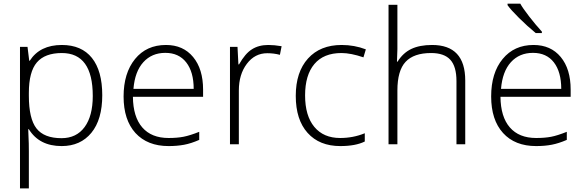

<svg xmlns="http://www.w3.org/2000/svg" viewBox="-20 -786 3186 1046"><path d="M316.9 -541Q424.3 -541 480.7 -470.5Q537.1 -399.9 537.1 -267.3Q537.1 -134.8 477.8 -62.5Q418.5 9.8 315.9 9.8Q193.8 9.8 137.2 -82H133.8L135.3 -41Q137.2 -9.3 137.2 38.1V240.2H88.9V-530.8H129.9L139.2 -455.1H142.1Q197.3 -541 316.9 -541ZM137.2 -279.8V-264.2Q137.2 -139.6 178.7 -86.4Q220.2 -33.2 314.9 -33.2Q396.5 -33.2 440.9 -93.8Q485.4 -154.3 485.4 -263.2Q485.4 -497.1 316.9 -497.1Q224.6 -497.1 180.9 -446Q137.2 -395 137.2 -279.8Z M898.4 9.8Q783.2 9.8 717.8 -61.5Q653.3 -132.8 653.3 -260.3Q653.3 -387.7 715.6 -464.4Q777.8 -541 884.3 -541Q978 -541 1032.2 -475.3Q1086.4 -409.7 1086.4 -297.9V-258.8H704.1Q705.1 -149.4 755.1 -91.8Q805.2 -34.2 898.4 -34.2Q944.8 -34.2 980 -41Q1015.1 -47.9 1065.4 -67.9V-23.9Q1021 -4.4 982.7 2.7Q944.3 9.8 898.4 9.8ZM1035.2 -301.8Q1035.2 -394 994.6 -446Q954.1 -498 880.6 -498Q807.1 -498 761 -447.3Q714.8 -396.5 707 -301.8Z M1441.9 -541Q1474.1 -541 1514.2 -534.2L1504.9 -487.3Q1472.2 -496.1 1436 -496.1Q1368.2 -496.1 1324.7 -438.2Q1281.2 -380.4 1281.2 -293V0H1232.9V-530.8H1273.9L1278.8 -435.1H1282.2Q1315.9 -494.6 1352.1 -517.1Q1389.2 -541 1441.9 -541Z M1834 9.8Q1720.2 9.8 1655.8 -62Q1591.3 -133.8 1591.3 -263.7Q1591.3 -393.6 1658 -467.3Q1724.6 -541 1841.3 -541Q1910.6 -541 1973.1 -517.1L1960 -473.6Q1891.1 -497.1 1840.3 -497.1Q1743.2 -497.1 1692.6 -437Q1642.1 -377 1642.1 -266.1Q1642.1 -155.3 1692.4 -94.7Q1742.7 -34.2 1833 -34.2Q1904.3 -34.2 1967.3 -60.1V-15.1Q1917 9.8 1834 9.8Z M2334 -541Q2514.6 -541 2514.6 -347.2V0H2466.8V-344.2Q2466.8 -423.8 2433.3 -460.4Q2399.9 -497.1 2328.6 -497.1Q2234.4 -497.1 2189.7 -449.2Q2145 -401.4 2145 -293V0H2096.7V-759.8H2145V-518.1L2142.6 -450.2H2146Q2175.3 -497.6 2220.7 -519.3Q2266.1 -541 2334 -541Z M2745.1 -766.1H2814.5Q2827.1 -742.7 2862.8 -696.5Q2898.4 -650.4 2932.1 -613.8V-606H2898.4Q2852.5 -643.6 2807.1 -688.7Q2761.7 -733.9 2745.1 -757.8ZM2900.9 9.8Q2785.2 9.8 2720.5 -61.5Q2655.8 -132.8 2655.8 -260.7Q2655.8 -388.7 2718.5 -464.8Q2781.2 -541 2886.7 -541Q2980.5 -541 3034.7 -475.6Q3088.9 -410.2 3088.9 -297.9V-258.8H2706.5Q2707.5 -149.4 2757.6 -91.8Q2807.6 -34.2 2900.9 -34.2Q2947.8 -34.2 2982.2 -40.8Q3016.6 -47.4 3067.9 -67.9V-23.9Q3023.9 -4.9 2986.1 2.4Q2948.2 9.8 2900.9 9.8ZM3037.6 -301.8Q3037.6 -394 2997.6 -446Q2957.5 -498 2883.5 -498Q2809.6 -498 2763.4 -447.3Q2717.3 -396.5 2709.5 -301.8Z"/></svg>

Font: Open Sans Hebrew Light
Style: Regular
Weight: 300
Foundry: Ascender Corporation, Yanek Iontef
Version: Version 2.001;PS 002.001;hotconv 1.0.70;makeotf.lib2.5.58329